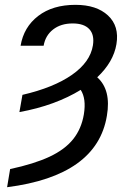

<svg xmlns="http://www.w3.org/2000/svg" viewBox="-20 -573 549 806"><path d="M61.5 -102.5 74.2 -174.8Q205.1 -205.1 282 -258.8Q358.9 -312.5 370.1 -382.8Q377 -427.2 354.7 -450.9Q332.5 -474.6 285.2 -474.6Q235.4 -474.6 202.9 -449.2Q170.4 -423.8 163.1 -380.9H66.4Q79.6 -459.5 140.4 -506.1Q201.2 -552.7 296.9 -552.7Q385.3 -552.7 433.3 -508.1Q481.4 -463.4 468.8 -387.7Q456.5 -313 388.2 -248.5Q447.3 -195.8 428.7 -86.9Q387.2 164.6 9.8 212.9L22.5 136.7Q123 115.2 187.7 85Q252.4 54.7 287.1 11.2Q321.8 -32.2 332 -92.8Q342.8 -158.7 318.8 -195.8Q267.6 -164.1 202.4 -140.1Q137.2 -116.2 61.5 -102.5Z"/></svg>

Font: Inter Display
Style: Italic
Weight: 400
Italic angle: -9.39999°
Designer: Rasmus Andersson
Foundry: rsms
Version: Version 4.000;git-a52131595